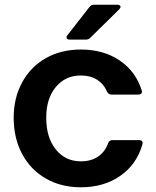

<svg xmlns="http://www.w3.org/2000/svg" viewBox="-20 -783 661 814"><path d="M38 -284Q38 -368 74 -434Q110 -500 174.5 -536.5Q239 -573 323 -573Q419 -573 487.5 -526.5Q556 -480 581 -399Q582 -397 582 -394Q582 -389 578 -385.5Q574 -382 567 -382H453Q440 -382 434 -394Q420 -427 391.5 -445Q363 -463 323 -463Q257 -463 216.5 -414Q176 -365 176 -284Q176 -200 216.5 -149.5Q257 -99 323 -99Q366 -99 395.5 -119Q425 -139 438 -175Q443 -189 456 -189H570Q578 -189 582 -184.5Q586 -180 584 -172Q560 -86 490 -37.5Q420 11 323 11Q239 11 174.5 -26Q110 -63 74 -130Q38 -197 38 -284ZM276 -615Q262 -615 262 -625Q262 -630 266 -634L359 -753Q366 -763 379 -763H477Q484 -763 487.5 -760.5Q491 -758 491 -754Q491 -749 485 -743L363 -623Q355 -615 344 -615Z"/></svg>

Font: Open Sauce Two
Style: Bold
Weight: 700
Designer: Alfredo Marco Pradil
Foundry: Creative Sauce Fz LLC
Version: Version 1.477